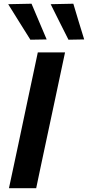

<svg xmlns="http://www.w3.org/2000/svg" viewBox="-20 -988 462 1008"><path d="M27 0Q39.5 -58 51 -112Q62.5 -166 77 -234L127.5 -473Q142.5 -542.5 154.2 -598.2Q166 -654 178.5 -713H321.5Q309 -654 297 -598Q285 -542 270.5 -473L219.5 -234Q205 -166 193.5 -112Q182 -58 170 0ZM139.5 -779.5Q111 -824.5 82 -871.2Q53 -918 23 -966L145.5 -968.5Q165.5 -921.5 185.2 -874.8Q205 -828 225 -781ZM339.5 -779.5Q316.5 -825 293 -871.8Q269.5 -918.5 246 -966L365 -968.5Q379 -921.5 393.2 -874.5Q407.5 -827.5 422 -781Z"/></svg>

Font: Commissioner SemiBold
Style: Italic
Weight: 600
Italic angle: -12°
Designer: Kostas Bartsokas
Foundry: Kostas Bartsokas
Version: Version 1.000; ttfautohint (v1.8.3)